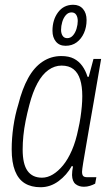

<svg xmlns="http://www.w3.org/2000/svg" viewBox="-20 -773 463 805"><path d="M150 12Q111 12 84 -4.5Q57 -21 43 -56.5Q29 -92 29 -147Q29 -193 36 -242Q43 -291 57 -336Q73 -400 98 -445.5Q123 -491 158.5 -514.5Q194 -538 237 -538Q269 -538 290 -527Q311 -516 325 -496.5Q339 -477 347 -451H352L372 -526H404L384 -410Q380 -384 372.5 -343Q365 -302 357 -255Q349 -208 341.5 -165Q334 -122 329 -91.5Q324 -61 324 -53Q324 -41 328.5 -35.5Q333 -30 346 -30H384L379 -3Q370 2 357.5 6Q345 10 332 10Q311 10 297 -1Q283 -12 282 -39Q282 -47 283 -56Q284 -65 286 -75L281 -77Q260 -39 225.5 -13.5Q191 12 150 12ZM156 -28Q179 -28 201.5 -41.5Q224 -55 244.5 -80Q265 -105 281.5 -143Q298 -181 308 -231Q314 -257 317.5 -281Q321 -305 323 -327Q325 -349 325 -370Q325 -411 316 -439.5Q307 -468 288 -483Q269 -498 238 -498Q209 -498 183 -479.5Q157 -461 137 -424Q117 -387 103 -333Q94 -299 87.5 -266.5Q81 -234 78 -204Q75 -174 75 -146Q75 -85 95.5 -56.5Q116 -28 156 -28ZM255 -581Q229 -581 214.5 -598.5Q200 -616 200 -644Q200 -690 223.5 -721.5Q247 -753 287 -753Q313 -753 328 -735.5Q343 -718 343 -689Q343 -659 332 -634.5Q321 -610 301.5 -595.5Q282 -581 255 -581ZM262 -613Q276 -613 286 -624.5Q296 -636 301 -653Q306 -670 306 -685Q306 -701 299.5 -711Q293 -721 280 -721Q266 -721 256 -709.5Q246 -698 241 -681Q236 -664 236 -648Q236 -633 242.5 -623Q249 -613 262 -613Z"/></svg>

Font: Archivo Condensed Thin
Style: Italic
Weight: 250
Width: 3
Italic angle: -10°
Designer: Hector Gatti
Foundry: Omnibus-Type
Version: Version 2.001